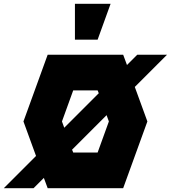

<svg xmlns="http://www.w3.org/2000/svg" viewBox="-20 -987 896 1007"><path d="M0 0 169 -169 103 -350 230 -700H626L646 -646L700 -700H856L687 -531L753 -350L626 0H230L210 -54L156 0ZM373 -779V-967H560L492 -779ZM358 -202 364 -187H492L551 -350L539 -383ZM317 -317 498 -498 492 -513H364L305 -350Z"/></svg>

Font: Clickuper
Style: Bold
Weight: 700
Designer: Denis Ignatov
Foundry: Denis Ignatov
Version: Version 1.10 April 16, 2021